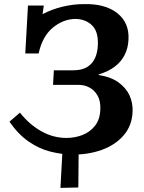

<svg xmlns="http://www.w3.org/2000/svg" viewBox="-20 -736 700 934"><path d="M274 178 286 -39H363L361 176ZM329 16Q279 15 225 1.5Q171 -12 120 -47Q69 -82 26 -144L77 -188Q123 -130 181 -97.5Q239 -65 303 -65Q344 -65 380.5 -79Q417 -93 441.5 -123.5Q466 -154 468 -202Q470 -243 455.5 -269.5Q441 -296 416.5 -309.5Q392 -323 365 -323H238L242 -394H336Q379 -394 405 -410.5Q431 -427 443 -455Q455 -483 456 -517Q459 -582 428 -612.5Q397 -643 347 -644Q287 -643 236.5 -601Q186 -559 168 -476H103L116 -709H193L187 -667Q232 -691 284.5 -703.5Q337 -716 386 -716Q491 -719 550.5 -672Q610 -625 605 -542Q603 -502 586.5 -469Q570 -436 538.5 -412Q507 -388 460 -374V-371Q519 -362 556 -335.5Q593 -309 610 -272Q627 -235 625 -192Q622 -124 581 -77Q540 -30 474 -6.5Q408 17 329 16Z"/></svg>

Font: Lora
Style: Bold Italic
Weight: 700
Italic angle: -3°
Designer: Olga Karpushina, Alexei Vanyashin (Cyrillic)
Foundry: Cyreal
Version: Version 3.004